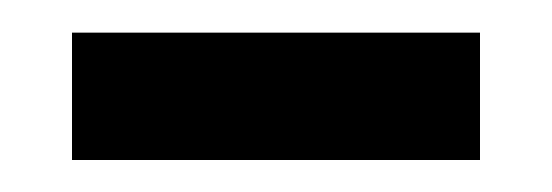

<svg xmlns="http://www.w3.org/2000/svg" viewBox="-20 -715 345 120"><path d="M25 -615H280V-694.6H25Z"/></svg>

Font: Secuela Black
Style: Regular
Weight: 900
Designer: Fernando Haro
Foundry: deFharo
Version: Version 1.704